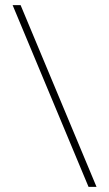

<svg xmlns="http://www.w3.org/2000/svg" viewBox="-20 -725 424 745"><path d="M354.5 0H323.5L29 -705H60Z"/></svg>

Font: Newsreader 60pt ExtraLight
Style: Regular
Weight: 250
Designer: Hugues Gentile
Foundry: Production Type
Version: Version 1.003